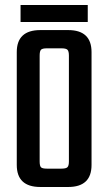

<svg xmlns="http://www.w3.org/2000/svg" viewBox="-20 -746 433 766"><path d="M330.1 -726.1V-658.2H62V-726.1ZM254.9 -102.1V-523.9Q254.9 -542 249 -547.6Q243.2 -553.2 225.1 -553.2H167Q148.9 -553.2 143.6 -547.6Q138.2 -542 138.2 -523.9V-102.1Q138.2 -84 143.6 -78.6Q148.9 -73.2 167 -73.2H225.1Q243.2 -73.2 249 -78.9Q254.9 -84.5 254.9 -102.1ZM141.1 -626H252Q345.2 -626 345.2 -538.1V-87.9Q345.2 0 252 0H141.1Q46.9 0 46.9 -87.9V-538.1Q46.9 -626 141.1 -626Z"/></svg>

Font: Teko
Style: Regular
Weight: 400
Designer: Manushi Parikh, Jonny Pinhorn
Foundry: Indian Type Foundry
Version: Version 2.000;PS 1.0;hotconv 1.0.79;makeotf.lib2.5.61930